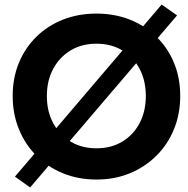

<svg xmlns="http://www.w3.org/2000/svg" viewBox="-20 -774 830 848"><path d="M187 -350Q187 -418 215 -470Q243 -522 292 -551.5Q341 -581 406 -581Q471 -581 520 -551.5Q569 -522 596.5 -470Q624 -418 624 -350Q624 -282 596.5 -230Q569 -178 520 -148.5Q471 -119 406 -119Q341 -119 292 -148.5Q243 -178 215 -230Q187 -282 187 -350ZM36 -350Q36 -271 63.5 -203.5Q91 -136 141 -86Q191 -36 258.5 -8.5Q326 19 406 19Q486 19 553 -8.5Q620 -36 670.5 -86Q721 -136 748.5 -203.5Q776 -271 776 -350Q776 -430 748.5 -496.5Q721 -563 670.5 -612Q620 -661 553 -687.5Q486 -714 406 -714Q326 -714 258.5 -687.5Q191 -661 141 -612Q91 -563 63.5 -496.5Q36 -430 36 -350ZM694 -754 46 6 113 54 762 -706Z"/></svg>

Font: Jost SemiBold
Style: Regular
Weight: 600
Version: Version 3.710